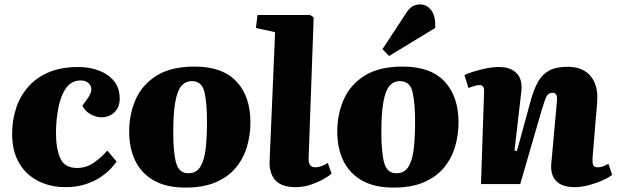

<svg xmlns="http://www.w3.org/2000/svg" viewBox="-20 -835 2797 871"><path d="M335 -531Q386 -531 428.5 -515Q471 -499 497 -467.5Q523 -436 523 -387Q523 -349 499.5 -326Q476 -303 440 -303Q415 -303 389.5 -317.5Q364 -332 354 -356L377 -388Q403 -424 390 -447Q377 -470 346 -470Q304 -470 279.5 -435Q255 -400 244.5 -345Q234 -290 234 -230Q234 -161 253.5 -117Q273 -73 330 -73Q372 -73 406.5 -97.5Q441 -122 467 -152L509 -102Q500 -89 482 -69.5Q464 -50 435.5 -31Q407 -12 367.5 1Q328 14 277 14Q209 14 154 -13.5Q99 -41 67 -95Q35 -149 35 -228Q35 -288 52.5 -342.5Q70 -397 106.5 -439.5Q143 -482 199.5 -506.5Q256 -531 335 -531Z M822 16Q734 16 677.5 -16.5Q621 -49 593.5 -106Q566 -163 566 -238Q566 -317 595.5 -384Q625 -451 690.5 -492Q756 -533 863 -533Q989 -533 1052.5 -465.5Q1116 -398 1116 -280Q1116 -223 1100.5 -170Q1085 -117 1050.5 -75Q1016 -33 959.5 -8.5Q903 16 822 16ZM834 -49Q872 -49 890 -80.5Q908 -112 913.5 -164.5Q919 -217 919 -281Q919 -368 907.5 -417.5Q896 -467 850 -467Q822 -467 803.5 -446Q785 -425 775.5 -374.5Q766 -324 766 -233Q766 -143 779 -96Q792 -49 834 -49Z M1228 -689 1141 -708 1148 -767H1387L1403 -756L1380 -118Q1379 -100 1385.5 -88Q1392 -76 1411 -76Q1424 -76 1439 -81.5Q1454 -87 1467 -96L1484 -47Q1473 -37 1447.5 -22.5Q1422 -8 1389 3Q1356 14 1321 14Q1258 14 1229.5 -17Q1201 -48 1203 -104Z M1766 16Q1678 16 1621.5 -16.5Q1565 -49 1537.5 -106Q1510 -163 1510 -238Q1510 -317 1539.5 -384Q1569 -451 1634.5 -492Q1700 -533 1807 -533Q1933 -533 1996.5 -465.5Q2060 -398 2060 -280Q2060 -223 2044.5 -170Q2029 -117 1994.5 -75Q1960 -33 1903.5 -8.5Q1847 16 1766 16ZM1778 -49Q1816 -49 1834 -80.5Q1852 -112 1857.5 -164.5Q1863 -217 1863 -281Q1863 -368 1851.5 -417.5Q1840 -467 1794 -467Q1766 -467 1747.5 -446Q1729 -425 1719.5 -374.5Q1710 -324 1710 -233Q1710 -143 1723 -96Q1736 -49 1778 -49ZM1826 -781Q1836 -796 1850.5 -805.5Q1865 -815 1885 -815Q1917 -815 1937 -787.5Q1957 -760 1954 -708L1745 -581L1715 -612Z M2757 -42Q2743 -30 2714 -17Q2685 -4 2651 5Q2617 14 2588 14Q2529 14 2502.5 -14.5Q2476 -43 2481 -94L2506 -370Q2509 -395 2504 -404.5Q2499 -414 2486 -414Q2468 -414 2459.5 -398Q2451 -382 2436 -331L2340 0H2162L2176 -416Q2177 -432 2172.5 -440.5Q2168 -449 2155 -449Q2146 -449 2133.5 -445.5Q2121 -442 2105 -436L2087 -494Q2097 -500 2123 -508.5Q2149 -517 2181.5 -524Q2214 -531 2244 -531Q2296 -531 2323.5 -503Q2351 -475 2345 -420L2314 -152L2325 -150L2389 -384Q2402 -430 2420.5 -463.5Q2439 -497 2470.5 -514.5Q2502 -532 2555 -532Q2624 -532 2659.5 -489.5Q2695 -447 2689 -371L2668 -118Q2667 -96 2671 -86Q2675 -76 2692 -76Q2704 -76 2717 -81Q2730 -86 2740 -92Z"/></svg>

Font: Literata 36pt ExtraBold
Style: Italic
Weight: 800
Italic angle: -2°
Designer: Latin by Veronika Burian and Jose Scaglione. Greek by Irene Vlachou. Cyrillic by Vera Evstafieva
Foundry: TypeTogether
Version: Version 3.002